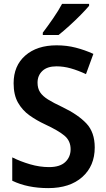

<svg xmlns="http://www.w3.org/2000/svg" viewBox="-20 -957 546 987"><path d="M467 -199Q467 -104 403 -47Q339 10 228 10Q175 10 128.5 0.5Q82 -9 43 -28V-148Q85 -127 134.5 -112.5Q184 -98 232 -98Q288 -98 315.5 -124Q343 -150 343 -190Q343 -233 311.5 -259.5Q280 -286 211 -318Q168 -338 131.5 -364Q95 -390 72.5 -429.5Q50 -469 50 -529Q50 -619 110 -671.5Q170 -724 271 -724Q323 -724 369.5 -712Q416 -700 460 -680L422 -576Q381 -595 344 -605.5Q307 -616 270 -616Q223 -616 198 -592.5Q173 -569 173 -532Q173 -503 186 -483Q199 -463 227 -445.5Q255 -428 302 -406Q381 -368 424 -322.5Q467 -277 467 -199ZM438 -927Q422 -908 394.5 -880Q367 -852 336 -824Q305 -796 281 -777H200V-789Q225 -822 253 -862.5Q281 -903 299 -937H438Z"/></svg>

Font: Noto Sans Arabic UI SmCn SmBd
Style: Regular
Weight: 600
Width: 4
Designer: Monotype Design Team, Nadine Chahine and Nizar Qandah
Foundry: Monotype Imaging Inc.
Version: Version 2.010; ttfautohint (v1.8.4.7-5d5b)